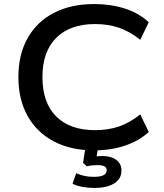

<svg xmlns="http://www.w3.org/2000/svg" viewBox="-20 -734 809 950"><path d="M446 10Q331 10 247 -34Q163 -78 117 -159.5Q71 -241 71 -353Q71 -465 117 -546Q163 -627 247 -670.5Q331 -714 447 -714Q529 -714 598.5 -691.5Q668 -669 716 -624L674 -537Q623 -578 569.5 -596.5Q516 -615 450 -615Q327 -615 258.5 -547Q190 -479 190 -353Q190 -226 258 -158Q326 -90 450 -90Q516 -90 569.5 -108.5Q623 -127 674 -168L716 -81Q668 -37 598.5 -13.5Q529 10 446 10ZM446 196Q416 196 387 190.5Q358 185 339 175L357 123Q378 132 398 136.5Q418 141 444 141Q476 141 492 133Q508 125 508 108Q508 95 496.5 89Q485 83 463 83Q452 83 438.5 84Q425 85 410 89L391 72L405 -20H468L455 58L426 47Q442 42 456.5 40Q471 38 485 38Q514 38 535 46Q556 54 568.5 70Q581 86 581 110Q581 138 564.5 157Q548 176 518 186Q488 196 446 196Z"/></svg>

Font: Nunito Sans 10pt SemiExpanded SemiBold
Style: Regular
Weight: 600
Width: 6
Designer: Vernon Adams
Foundry: Vernon Adams
Version: Version 3.101;gftools[0.9.27]